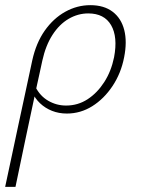

<svg xmlns="http://www.w3.org/2000/svg" viewBox="-45 -435 547 744"><path d="M-25 289Q-11 226 1 167.5Q13 109 26 50Q39 -9 52 -70.5Q65 -132 80 -201Q95 -269 128.5 -316.5Q162 -364 208 -389.5Q254 -415 305 -415Q358 -415 391.5 -389.5Q425 -364 436.5 -318.5Q448 -273 436 -213Q424 -151 391 -101.5Q358 -52 312.5 -23.5Q267 5 214 5Q183 5 156.5 -5.5Q130 -16 110 -35Q90 -54 79 -80L92 -99Q110 -63 142 -44.5Q174 -26 211 -26Q257 -26 294.5 -50.5Q332 -75 359 -117Q386 -159 397 -213Q412 -292 385.5 -337.5Q359 -383 297 -383Q257 -383 221 -362Q185 -341 158.5 -300Q132 -259 119 -200Q113 -171 107.5 -147Q102 -123 95.5 -92.5Q89 -62 79 -15Q69 32 53.5 105Q38 178 15 289Z"/></svg>

Font: Ysabeau ExtraLight
Style: Italic
Weight: 250
Italic angle: -12°
Version: Version 2.000;gftools[0.9.27.dev2+g8671c4b]